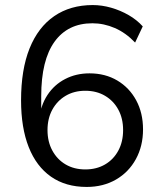

<svg xmlns="http://www.w3.org/2000/svg" viewBox="-20 -734 640 763"><path d="M324.5 8.9Q241.1 8.9 182.8 -31.8Q124.5 -72.5 94.1 -149.4Q63.7 -226.3 63.7 -335.2Q63.7 -457.3 97.5 -541.6Q131.4 -625.9 195.5 -669.9Q259.6 -713.9 348.6 -713.9Q384.6 -713.9 421.5 -703.4Q458.5 -692.8 491.2 -674Q523.9 -655.2 547.3 -629.1L516.9 -564.9Q479.9 -603.7 436.3 -622.6Q392.7 -641.5 347.2 -641.5Q298.2 -641.5 260.6 -623.1Q223 -604.7 196.8 -568.3Q170.5 -532 157.1 -477.7Q143.8 -423.5 143.8 -351.3V-257.7H135Q141.4 -315.1 168.5 -356.4Q195.6 -397.6 239 -420Q282.4 -442.5 335.7 -442.5Q398.3 -442.5 446.2 -414Q494.1 -385.6 521.2 -335.4Q548.4 -285.1 548.4 -219.6Q548.4 -153.7 520 -101.7Q491.5 -49.7 440.9 -20.4Q390.2 8.9 324.5 8.9ZM319.1 -60.7Q363.5 -60.7 397.3 -80.4Q431.2 -100.1 450.2 -135.5Q469.2 -170.8 469.2 -217Q469.2 -263.2 450.2 -298.3Q431.2 -333.4 397.4 -353.3Q363.6 -373.3 319 -373.3Q274.5 -373.3 240.9 -353.3Q207.2 -333.4 188 -298.3Q168.8 -263.2 168.8 -217Q168.8 -170.8 188.1 -135.5Q207.3 -100.1 241 -80.4Q274.7 -60.7 319.1 -60.7Z"/></svg>

Font: Nunito Sans 12pt ExtraLight
Style: Regular
Weight: 200
Designer: Vernon Adams
Foundry: Vernon Adams
Version: Version 3.101;gftools[0.9.27]